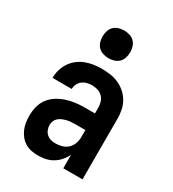

<svg xmlns="http://www.w3.org/2000/svg" viewBox="-183 -852 867 961"><g transform="rotate(30 250.0 -371.0)"><path d="M189 8Q169 8 150 4.5Q131 1 114 -9Q97 -19 84.5 -34.5Q72 -50 64.5 -67.5Q57 -85 54 -104.5Q51 -124 51 -143Q51 -170 57.5 -196Q64 -222 79.5 -243Q95 -264 117.5 -278.5Q140 -293 165 -301.5Q190 -310 216.5 -313.5Q243 -317 269 -317H330V-351Q330 -368 325 -383.5Q320 -399 308.5 -410.5Q297 -422 281 -427Q265 -432 248 -432Q234 -432 219.5 -428.5Q205 -425 193 -416Q181 -407 174.5 -393Q168 -379 168 -365H57Q57 -388 63.5 -411Q70 -434 83 -454Q96 -474 115 -489Q134 -504 156 -512.5Q178 -521 201.5 -524.5Q225 -528 248 -528Q273 -528 298 -524.5Q323 -521 345.5 -511Q368 -501 387 -484.5Q406 -468 418.5 -446.5Q431 -425 436 -400.5Q441 -376 441 -351V0H330V-78Q325 -68 323.5 -65.5Q322 -63 319 -58.5Q316 -54 312.5 -49.5Q309 -45 305.5 -41Q302 -37 298 -33Q294 -29 290 -25.5Q286 -22 281.5 -19Q277 -16 272.5 -13Q268 -10 263 -7.5Q258 -5 253 -3Q248 -1 242.5 0.5Q237 2 232 3.5Q227 5 221.5 5.5Q216 6 210.5 6.5Q205 7 199.5 7.5Q194 8 189 8ZM234 -88Q253 -88 271.5 -93.5Q290 -99 303.5 -112Q317 -125 323.5 -143Q330 -161 330 -180V-221H269Q257 -221 245.5 -220Q234 -219 222.5 -216Q211 -213 200 -208.5Q189 -204 180 -196Q171 -188 166.5 -177Q162 -166 162 -154Q162 -140 167 -127Q172 -114 182.5 -104.5Q193 -95 206.5 -91.5Q220 -88 234 -88ZM250 -590Q234 -590 218 -595Q202 -600 191 -611Q180 -622 175 -638Q170 -654 170 -670Q170 -686 175 -702Q180 -718 191 -729Q202 -740 218 -745Q234 -750 250 -750Q266 -750 282 -745Q298 -740 309 -729Q320 -718 325 -702Q330 -686 330 -670Q330 -654 325 -638Q320 -622 309 -611Q298 -600 282 -595Q266 -590 250 -590Z"/></g></svg>

Font: Iosevka SS08 Regular
Style: Bold
Weight: 700
Monospace: yes
Designer: Belleve Invis
Foundry: Belleve Invis
Version: Version 16.3.4; ttfautohint (v1.8.4)